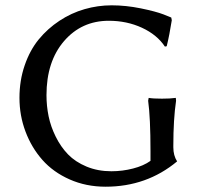

<svg xmlns="http://www.w3.org/2000/svg" viewBox="-20 -685 757 722"><path d="M398.9 -41Q440.4 -41 480.2 -51.3Q520 -61.5 545.9 -80.1V-117.2Q545.9 -241.7 537.1 -306.2L539.1 -316.9Q554.7 -314 588.9 -314Q604.5 -314 617.7 -314.7Q630.9 -315.4 635.7 -316.4L641.1 -316.9L642.1 -306.2Q631.8 -236.3 631.8 -137.2V-130.9Q631.8 -100.1 646 -78.1Q531.7 17.1 377 17.1Q303.7 17.1 241.9 -10.3Q180.2 -37.6 139.4 -83.7Q98.6 -129.9 75.9 -190.2Q53.2 -250.5 53.2 -316.9Q53.2 -382.3 72.8 -439.2Q92.3 -496.1 125.7 -536.9Q159.2 -577.6 203.6 -606.9Q248 -636.2 298.1 -650.6Q348.1 -665 399.9 -665Q453.1 -665 509.3 -653.6Q565.4 -642.1 594.7 -630.9L624 -619.1L626 -608.9Q617.2 -552.7 606.9 -511.2L600.1 -509.8Q570.8 -554.2 513.9 -580.6Q457 -606.9 389.2 -606.9Q286.6 -606.9 220.7 -530.3Q154.8 -453.6 154.8 -327.1Q154.8 -286.6 162.8 -247.6Q170.9 -208.5 189.7 -170.7Q208.5 -132.8 235.8 -104.5Q263.2 -76.2 305.4 -58.6Q347.7 -41 398.9 -41Z"/></svg>

Font: Linear Smooth Low Contrast
Style: Regular
Weight: 500
Designer: Philipp H. Poll, Flanker
Foundry: Philipp H. Poll, reworked by Flanker
Version: Version 1.010 | FøM Fix